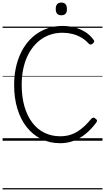

<svg xmlns="http://www.w3.org/2000/svg" viewBox="-20 -1096 818 1495"><path d="M449 19Q367 19 301.5 -13.5Q236 -46 188.5 -105.5Q141 -165 115.5 -248.5Q90 -332 90 -435Q90 -503 102.5 -563.5Q115 -624 138.5 -675.5Q162 -727 195 -767Q228 -807 270 -835.5Q312 -864 361.5 -879Q411 -894 467 -894Q512 -894 556 -883.5Q600 -873 639 -850Q678 -827 707 -788Q715 -779 713.5 -772Q712 -765 703 -757Q693 -749 685.5 -749Q678 -749 669 -758Q644 -786 611.5 -804.5Q579 -823 542.5 -832Q506 -841 467 -841Q420 -841 379 -828.5Q338 -816 302.5 -791.5Q267 -767 238.5 -731.5Q210 -696 190 -651Q170 -606 159.5 -552Q149 -498 149 -435Q149 -341 170.5 -267Q192 -193 231.5 -141Q271 -89 326.5 -62Q382 -35 449 -35Q489 -35 523 -45Q557 -55 586.5 -74Q616 -93 641.5 -117.5Q667 -142 690 -170Q698 -179 706 -180Q714 -181 724 -172Q735 -164 735.5 -157.5Q736 -151 729 -141Q692 -91 648.5 -55Q605 -19 555 0Q505 19 449 19ZM458 -977Q436 -977 425 -989Q414 -1001 414 -1026Q414 -1051 425 -1063.5Q436 -1076 458 -1076Q479 -1076 490 -1063.5Q501 -1051 501 -1026Q502 -1001 490.5 -989Q479 -977 458 -977ZM0 369H778V379H0ZM0 -20H778V0H0ZM0 -505H778V-500H0ZM0 -889H778V-879H0Z"/></svg>

Font: Playwrite HR Lijeva Guides
Style: Regular
Weight: 400
Designer: Veronika Burian, José Scaglione
Foundry: TypeTogether
Version: Version 1.003